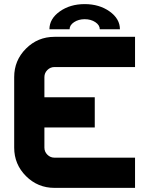

<svg xmlns="http://www.w3.org/2000/svg" viewBox="-20 -911 724 931"><path d="M634.8 -732.4V-585.9H244.1Q224.1 -585.9 209.7 -571.5Q195.3 -557.1 195.3 -537.1V-439.5H439.5V-293H195.3V-195.3Q195.3 -175.3 209.7 -160.9Q224.1 -146.5 244.1 -146.5H634.8V0H244.1Q163.1 0 106 -57.1Q48.8 -114.3 48.8 -195.3V-537.1Q48.8 -618.2 106 -675.3Q163.1 -732.4 244.1 -732.4ZM463.9 -769Q463.9 -789.1 442.4 -803.5Q420.9 -817.9 390.6 -817.9Q360.8 -817.9 339.1 -803.5Q317.4 -789.1 317.4 -769H219.7Q219.7 -819.8 269.8 -855.5Q319.8 -891.1 390.6 -891.1Q461.4 -891.1 511.5 -855.5Q561.5 -819.8 561.5 -769Z"/></svg>

Font: Audex
Style: Regular
Weight: 400
Designer: GGBotNet
Foundry: GGBotNet
Version: 1.00